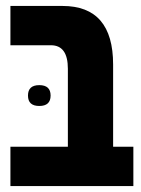

<svg xmlns="http://www.w3.org/2000/svg" viewBox="-20 -625 475 645"><path d="M428 -132H360V-408Q360 -605 190 -605H15V-473H151Q208 -473 208 -394V-132H15V0H428ZM74 -304Q74 -269 112 -269Q150 -269 150 -304Q150 -339 112 -339Q74 -339 74 -304Z"/></svg>

Font: Noto Sans Hebrew ExtraCondensed Extra
Style: Regular
Weight: 800
Width: 3
Designer: Monotype Design Team
Foundry: Monotype Imaging Inc.
Version: Version 1.902